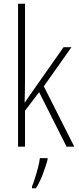

<svg xmlns="http://www.w3.org/2000/svg" viewBox="-20 -780 419 1021"><path d="M113 -370Q113 -334 112.5 -302Q112 -270 111 -235H112Q124 -252 132.5 -265Q141 -278 152 -293L318 -529H360L213 -321L375 0H334L188 -290L113 -191V0H76V-760H113ZM233 70Q223 105 207.5 146.5Q192 188 171 221H150V212Q157 195 166 167Q175 139 182.5 110Q190 81 192 61H233Z"/></svg>

Font: Noto Sans Arabic Cond ExtLt
Style: Regular
Weight: 200
Width: 3
Designer: Monotype Design Team, Nadine Chahine, Nizar Qandah and Khaled Hosny
Foundry: Monotype Imaging Inc.
Version: Version 2.012; ttfautohint (v1.8.4.7-5d5b)